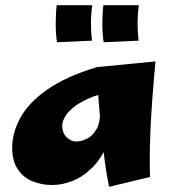

<svg xmlns="http://www.w3.org/2000/svg" viewBox="-20 -700 660 741"><path d="M181 14Q140 14 105 -0.5Q70 -15 48.5 -47Q27 -79 27 -130Q27 -187 58 -244.5Q89 -302 160.5 -353Q232 -404 354 -441L416 -347Q360 -337 322 -320Q284 -303 261.5 -284Q239 -265 229.5 -247Q220 -229 220 -215Q220 -188 236.5 -171Q253 -154 274 -154Q294 -154 315.5 -164.5Q337 -175 352 -200.5Q367 -226 367 -272L426 -299Q421 -210 397 -150Q373 -90 337 -54Q301 -18 260.5 -2Q220 14 181 14ZM401 21Q392 -20 384.5 -77Q377 -134 371 -194Q365 -254 361 -307.5Q357 -361 355 -397.5Q353 -434 354 -441L580 -463Q566 -312 561 -205Q556 -98 559 -17ZM200 -537Q195 -569 195 -609Q195 -649 199 -680H336Q331 -646 331 -610.5Q331 -575 335 -543ZM380 -537Q375 -569 375 -609Q375 -649 379 -680H516Q511 -646 511 -610.5Q511 -575 515 -543Z"/></svg>

Font: Marhey Light
Style: Regular
Weight: 300
Designer: Nur Syamsi & Bustanul Arifin
Foundry: Namelatype
Version: Version 1.000